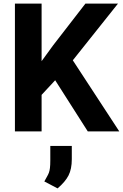

<svg xmlns="http://www.w3.org/2000/svg" viewBox="-20 -731 684 1068"><path d="M211.4 0H63V-710.9H211.4ZM355 -357.9 190.9 -181.2 164.1 -325.7 274.9 -478 455.1 -710.9H636.2ZM260.7 -325.7 369.1 -419.9 643.6 0H468.3ZM379.4 154.3Q379.4 209.5 361.1 245.1Q342.8 280.8 300.3 316.9L226.6 278.3Q235.8 261.2 241.9 250.7Q248 240.2 252 229.7Q255.9 219.2 257.8 203.6Q259.8 188 259.8 161.6V80.6H379.4Z"/></svg>

Font: Heebo
Style: Bold
Weight: 700
Designer: Oded Ezer
Foundry: Ezer Type House
Version: Version 3.100